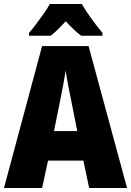

<svg xmlns="http://www.w3.org/2000/svg" viewBox="-20 -998 660 967"><path d="M429 -51 400 -189H222L192 -51H0L192 -766H426L620 -51ZM340 -485Q332 -522 323.5 -566.5Q315 -611 311 -643Q306 -612 298 -568.5Q290 -525 282 -487L252 -338H369ZM392 -978Q411 -945 439 -906Q467 -867 496 -832V-818H389Q371 -831 352 -849Q333 -867 311 -891Q288 -866 269.5 -848Q251 -830 235 -818H126V-832Q141 -849 161.5 -876Q182 -903 201.5 -931Q221 -959 231 -978Z"/></svg>

Font: Noto Sans Tamil UI Condensed Black
Style: Regular
Weight: 900
Width: 3
Designer: Jelle Bosma - Monotype Design Team
Foundry: Monotype Imaging Inc.
Version: Version 2.004; ttfautohint (v1.8.4.7-5d5b)